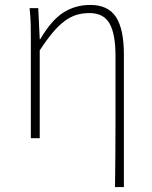

<svg xmlns="http://www.w3.org/2000/svg" viewBox="-20 -560 617 778"><path d="M446 198H482V-339Q482 -442 450 -491Q418 -540 346 -540Q285 -540 236.5 -509Q188 -478 143 -401H141L135 -527H100Q104 -487 104.5 -457.5Q105 -428 105 -396V0H141V-356Q170 -400 194.5 -429Q219 -458 243 -475.5Q267 -493 291 -500Q315 -507 343 -507Q400 -507 424 -464.5Q448 -422 448 -334V-69Q448 61 446 198Z"/></svg>

Font: Spoqa Han Sans Neo Thin
Style: Regular
Weight: 100
Designer: [Spoqa Han Sans Neo] Dong-huui Kim  Younghwa Kang  Yujin Lee  [Noto Sans] Ryoko NISHIZUKA  (kana & ideographs); Paul D. 
Foundry: Spoqa (http://www.spoqa-han-sans.com)
Version: Version 1.100;hotconv 1.0.109;makeotfexe 2.5.65596